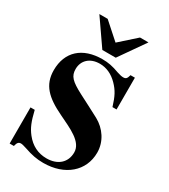

<svg xmlns="http://www.w3.org/2000/svg" viewBox="-223 -1018 1003 1141"><g transform="rotate(30 278.0 -447.5)"><path d="M449 -914H391L280 -815L169 -914H112L234 -738H326ZM484 -474V-692H454C447 -665 440 -659 422 -659C413 -659 401 -661 380 -668C334 -685 302 -691 263 -691C127 -691 44 -617 44 -490C44 -389 102 -334 215 -280C258 -259 303 -239 337 -215C371 -191 394 -163 394 -127C394 -58 345 -14 268 -14C210 -14 162 -38 124 -86C95 -123 81 -158 64 -229H35V19H64C70 -7 78 -15 94 -15C102 -15 113 -12 135 -5C184 12 221 19 265 19C413 19 513 -68 513 -194C513 -270 468 -335 404 -370C353 -398 305 -421 256 -447C176 -489 153 -512 153 -561C153 -618 194 -660 263 -660C308 -660 350 -641 386 -604C420 -569 436 -539 456 -474Z"/></g></svg>

Font: XITS Math
Style: Bold
Weight: 700
Designer: MicroPress Inc., with final additions and corrections provided by Coen Hoffman, Elsevier (retired)
Version: Version 1.105